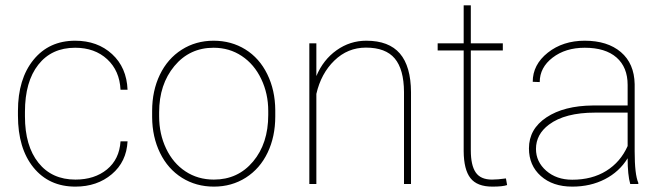

<svg xmlns="http://www.w3.org/2000/svg" viewBox="-20 -691 2489 721"><path d="M263.2 -16.6Q335 -16.6 381.6 -54.7Q428.2 -92.8 432.6 -160.2H459Q455.1 -83.5 399.9 -36.9Q344.7 9.8 263.2 9.8Q164.1 9.8 105.7 -62Q47.4 -133.8 47.4 -256.8V-274.4Q47.4 -394.5 105.7 -466.3Q164.1 -538.1 262.2 -538.1Q346.2 -538.1 400.9 -487.8Q455.6 -437.5 459 -354H432.6Q429.2 -425.3 382.6 -468.5Q335.9 -511.7 262.2 -511.7Q173.8 -511.7 123.8 -448Q73.7 -384.3 73.7 -271V-253.9Q73.7 -143.1 124.3 -79.8Q174.8 -16.6 263.2 -16.6Z M551.3 -274.4Q551.3 -350.1 580.3 -410.4Q609.4 -470.7 662.4 -504.4Q715.3 -538.1 782.2 -538.1Q848.6 -538.1 901.4 -505.4Q954.1 -472.7 983.6 -412.6Q1013.2 -352.5 1013.7 -277.3V-253.9Q1013.7 -177.7 984.9 -117.7Q956.1 -57.6 903.1 -23.9Q850.1 9.8 783.2 9.8Q716.3 9.8 663.3 -23.4Q610.4 -56.6 581.1 -116.5Q551.8 -176.3 551.3 -251ZM577.6 -253.9Q577.6 -188 603.8 -133.1Q629.9 -78.1 676.5 -47.4Q723.1 -16.6 783.2 -16.6Q873.5 -16.6 930.4 -84.5Q987.3 -152.3 987.3 -259.3V-274.4Q987.3 -339.4 960.9 -394.5Q934.6 -449.7 887.9 -480.7Q841.3 -511.7 782.2 -511.7Q691.9 -511.7 634.8 -442.9Q577.6 -374 577.6 -269.5Z M1168 -405.3Q1193.8 -466.8 1244.1 -502.4Q1294.4 -538.1 1355.5 -538.1Q1440.4 -538.1 1481.7 -490Q1522.9 -441.9 1523.4 -344.7V0H1497.1V-345.7Q1496.6 -430.7 1462.4 -471.4Q1428.2 -512.2 1354 -512.2Q1285.6 -512.2 1235.6 -463.6Q1185.5 -415 1168 -338.4V0H1141.6V-528.3H1168Z M1748 -670.9V-528.3H1868.2V-501.5H1748V-126.5Q1748 -70.3 1766.4 -43.5Q1784.7 -16.6 1827.6 -16.6Q1849.1 -16.6 1879.9 -21L1884.3 3.9Q1868.2 9.8 1829.1 9.8Q1771.5 9.8 1746.6 -22.2Q1721.7 -54.2 1721.2 -123V-501.5H1623.5V-528.3H1721.2V-670.9Z M2346.7 0Q2336.9 -33.7 2336.9 -96.7Q2305.7 -45.9 2251.5 -18.1Q2197.3 9.8 2128.9 9.8Q2055.7 9.8 2011 -30Q1966.3 -69.8 1966.3 -133.8Q1966.3 -206.5 2032 -250.2Q2097.7 -293.9 2206.5 -294.9H2336.9V-372.1Q2336.9 -438.5 2295.2 -475.1Q2253.4 -511.7 2175.8 -511.7Q2103.5 -511.7 2055.2 -474.6Q2006.8 -437.5 2006.8 -382.8L1980.5 -383.8Q1980.5 -448.2 2037.1 -493.2Q2093.8 -538.1 2175.8 -538.1Q2261.2 -538.1 2311.5 -495.4Q2361.8 -452.6 2363.3 -375V-122.6Q2363.3 -35.6 2377 -4.4V0ZM2128.9 -16.1Q2203.1 -16.1 2256.6 -49.3Q2310.1 -82.5 2336.9 -142.6V-268.1H2214.8Q2101.6 -268.1 2041.5 -223.1Q1992.7 -186.5 1992.7 -131.8Q1992.7 -83.5 2031.2 -49.8Q2069.8 -16.1 2128.9 -16.1Z"/></svg>

Font: TypoPRO Roboto
Style: Regular
Weight: 250
Designer: Google
Version: Version 2.136; 2016